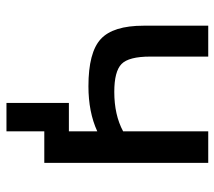

<svg xmlns="http://www.w3.org/2000/svg" viewBox="-56 -504 680 609"><g transform="rotate(90 284.5 -200.0)"><path d="M397 -168Q336 -140 254 -140Q147 -140 104.5 -179Q62 -218 62 -315V-520H160V-336Q160 -268 183.5 -245Q207 -222 272 -222Q345 -222 397 -250V-520H497V0H437H397V120H307V-78H397Z"/></g></svg>

Font: Mplus 1p Medium
Style: Regular
Weight: 500
Version: Version 1.061